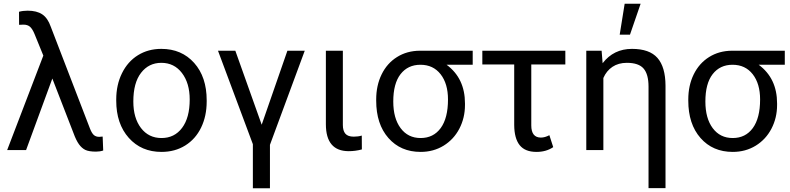

<svg xmlns="http://www.w3.org/2000/svg" viewBox="-20 -798 4200 1021"><path d="M127.4 -741.2C110.2 -741.2 94.7 -739.3 81.1 -735.4L81.5 -666L104.5 -667C119.1 -667 130.8 -663.2 139.4 -655.8C148 -648.3 156.1 -635.4 163.6 -617.2L210.4 -502.4L18.1 0H118.7L258.3 -380.4L370.6 -90.8C380 -64.8 389.8 -44.8 399.9 -30.8C410 -16.8 421.4 -6.8 434.1 -0.7C446.8 5.3 465.7 8.3 490.7 8.3C504.4 8.3 517.1 6.3 528.8 2.4L525.9 -71.8L507.3 -70.3C495.9 -70.3 486.6 -73.5 479.2 -79.8C471.9 -86.2 465 -97.7 458.5 -114.3L250 -655.8C239.3 -686.7 224.1 -708.7 204.6 -721.7C185.1 -734.7 159.3 -741.2 127.4 -741.2Z M598.1 -269V-262.7C598.1 -180.7 620.4 -114.7 664.8 -64.9C709.2 -15.1 767.3 9.8 838.9 9.8C886.4 9.8 928.5 -1.6 965.1 -24.4C1001.7 -47.2 1029.9 -79 1049.6 -119.9C1069.3 -160.7 1079.1 -206.9 1079.1 -258.3V-264.6C1079.1 -347.3 1056.9 -413.6 1012.5 -463.4C968 -513.2 909.8 -538.1 837.9 -538.1C791.3 -538.1 749.9 -526.9 713.6 -504.4C677.3 -481.9 649 -450 628.7 -408.7C608.3 -367.4 598.1 -320.8 598.1 -269ZM689 -258.3C689 -324.4 702.6 -375.2 730 -410.6C757.3 -446.1 793.3 -463.9 837.9 -463.9C883.5 -463.9 920 -445.9 947.5 -409.9C975 -373.9 988.8 -327 988.8 -269C988.8 -204.3 975.3 -153.9 948.2 -117.9C921.2 -81.9 884.8 -64 838.9 -64C793.3 -64 756.9 -81.7 729.7 -117.2C702.6 -152.7 689 -199.7 689 -258.3Z M1371.6 -134.8 1231.4 -528.3H1139.2L1324.7 -31.2V203.1H1415.5V-27.8L1600.6 -528.3H1508.3Z M1803.2 -528.3H1712.9V-137.7C1712.9 -42 1753.4 5.9 1834.5 5.9C1858.2 5.9 1881.5 2.8 1904.3 -3.4L1903.8 -77.1C1891.1 -73.2 1877 -71.3 1861.3 -71.3C1840.5 -71.3 1825.6 -76.5 1816.7 -86.9C1807.7 -97.3 1803.2 -112.8 1803.2 -133.3Z M2493.7 -453.6V-528.3H2212.4C2166.8 -528 2126.4 -516.8 2091.1 -494.6C2055.7 -472.5 2028.5 -441.7 2009.3 -402.3C1990.1 -363 1980.5 -318.5 1980.5 -269V-262.7C1980.5 -179.7 2002.1 -113.5 2045.4 -64.2C2088.7 -14.9 2145.8 9.8 2216.8 9.8C2262.4 9.8 2303.1 -1.3 2339.1 -23.4C2375.1 -45.6 2403 -75.8 2422.9 -114C2442.7 -152.3 2452.6 -194.2 2452.6 -239.7V-248C2452.6 -336.9 2420.1 -405.4 2355 -453.6ZM2071.3 -258.3C2071.3 -322.1 2084.2 -370.6 2110.1 -403.8C2136 -437 2171.2 -453.6 2215.8 -453.6C2261.1 -453.6 2296.8 -436.8 2323 -403.3C2349.2 -369.8 2362.3 -325 2362.3 -269C2362.3 -203 2349.4 -152.3 2323.5 -116.9C2297.6 -81.6 2262 -64 2216.8 -64C2171.9 -64 2136.4 -81.5 2110.4 -116.5C2084.3 -151.4 2071.3 -198.7 2071.3 -258.3Z M2986.3 -455.1V-528.3H2544.9V-455.1H2714.4V-133.3C2714.7 -85.8 2724.4 -50 2743.4 -26.1C2762.5 -2.2 2792.3 9.8 2833 9.8C2867.5 9.8 2897.1 1.3 2921.9 -15.6L2901.4 -79.1C2885.4 -70.6 2870.4 -66.4 2856.4 -66.4C2822.3 -66.4 2805.2 -88.1 2805.2 -131.3V-455.1Z M3179.2 -528.3H3097.7V0H3188.5V-383.3C3199.5 -408.7 3215.7 -428.5 3236.8 -442.6C3258 -456.8 3283.5 -463.9 3313.5 -463.9C3355.1 -463.9 3384.8 -453.8 3402.3 -433.6C3419.9 -413.4 3428.7 -381.2 3428.7 -336.9V202.6H3519V-342.3C3518.7 -408.7 3504.4 -457.9 3476.1 -490C3447.8 -522.1 3402.7 -538.1 3340.8 -538.1C3275.7 -538.1 3223.6 -512.7 3184.6 -461.9ZM3301.8 -778.3 3275.4 -613.8H3330.1L3386.7 -778.3Z M4153.3 -453.6V-528.3H3872.1C3826.5 -528 3786.1 -516.8 3750.7 -494.6C3715.4 -472.5 3688.2 -441.7 3668.9 -402.3C3649.7 -363 3640.1 -318.5 3640.1 -269V-262.7C3640.1 -179.7 3661.8 -113.5 3705.1 -64.2C3748.4 -14.9 3805.5 9.8 3876.5 9.8C3922 9.8 3962.8 -1.3 3998.8 -23.4C4034.7 -45.6 4062.7 -75.8 4082.5 -114C4102.4 -152.3 4112.3 -194.2 4112.3 -239.7V-248C4112.3 -336.9 4079.8 -405.4 4014.6 -453.6ZM3731 -258.3C3731 -322.1 3743.9 -370.6 3769.8 -403.8C3795.7 -437 3830.9 -453.6 3875.5 -453.6C3920.7 -453.6 3956.5 -436.8 3982.7 -403.3C4008.9 -369.8 4022 -325 4022 -269C4022 -203 4009 -152.3 3983.2 -116.9C3957.3 -81.6 3921.7 -64 3876.5 -64C3831.5 -64 3796.1 -81.5 3770 -116.5C3744 -151.4 3731 -198.7 3731 -258.3Z"/></svg>

Font: Roboto1
Style: rg
Weight: 400
Designer: Google
Version: Version 2.137; 2017